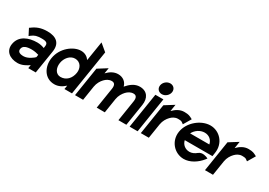

<svg xmlns="http://www.w3.org/2000/svg" viewBox="8 -1392 2997 2138"><g transform="rotate(30 1506.0 -322.5)"><path d="M34 -140C19 -47 90 11 193 11C249 11 301 -20 333 -43L326 0H422L469 -295C487 -407 426 -462 307 -462C224 -462 169 -438 120 -401L108 -393L150 -311L165 -323C203 -353 233 -361 291 -361C355 -361 374 -347 366 -299L363 -280C343 -288 310 -298 272 -298C160 -298 52 -255 34 -140ZM141 -141C148 -185 193 -199 257 -199C294 -199 330 -190 348 -184L343 -151C329 -137 271 -88 212 -88C161 -88 135 -105 141 -141Z M494 -226C475 -109 538 11 665 11C718 11 761 -13 799 -48L791 0H888L980 -580L889 -656L849 -406C826 -438 792 -462 740 -462C644 -462 516 -367 494 -226ZM602 -226C612 -291 661 -353 726 -353C797 -353 831 -290 821 -226C809 -148 757 -94 685 -94C623 -94 591 -155 602 -226Z M927 0H1031L1060 -186C1068 -234 1091 -272 1116 -298C1139 -322 1168 -341 1205 -341C1243 -341 1255 -313 1248 -267L1206 0H1310L1339 -186C1347 -235 1371 -272 1395 -298C1418 -322 1447 -341 1484 -341C1522 -341 1534 -313 1527 -267L1485 0H1587L1631 -280C1646 -374 1602 -443 1507 -443C1442 -443 1391 -402 1349 -353C1335 -408 1290 -443 1228 -443C1173 -443 1127 -413 1090 -374L1102 -447L986 -374Z M1693 -568C1686 -525 1716 -492 1758 -492C1800 -492 1840 -525 1847 -568C1854 -611 1824 -644 1782 -644C1740 -644 1700 -611 1693 -568ZM1629 0H1732L1803 -451H1700Z M1773 0H1876L1906 -190C1914 -238 1938 -276 1963 -302C1986 -326 2016 -345 2053 -345C2096 -345 2100 -340 2115 -329L2129 -319L2187 -417L2174 -424C2149 -436 2135 -447 2076 -447C2020 -447 1974 -417 1936 -378L1950 -466L1835 -394Z M2133 -226C2112 -95 2210 11 2329 11C2406 11 2489 -38 2546 -111L2557 -126L2542 -133C2541 -133 2478 -164 2433 -126C2407 -104 2376 -90 2345 -90C2289 -90 2247 -126 2236 -177H2592L2599 -224C2620 -356 2523 -462 2404 -462C2285 -462 2154 -357 2133 -226ZM2250 -272C2276 -324 2330 -361 2388 -361C2445 -361 2487 -325 2497 -272Z M2598 0H2701L2731 -190C2739 -238 2763 -276 2788 -302C2811 -326 2841 -345 2878 -345C2921 -345 2925 -340 2940 -329L2954 -319L3012 -417L2999 -424C2974 -436 2960 -447 2901 -447C2845 -447 2799 -417 2761 -378L2775 -466L2660 -394Z"/></g></svg>

Font: Charger Sport
Style: BlkNrwObl
Weight: 900
Designer: Jasper
Foundry: Cannot Into Space Fonts
Version: Version 1.1